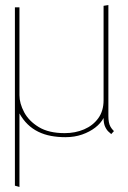

<svg xmlns="http://www.w3.org/2000/svg" viewBox="-20 -529 506 760"><path d="M409 -70V-509L390 -506V-132Q390 -90 369 -61Q348 -32 313 -17Q278 -2 236 -2Q173 -2 133.5 -26Q94 -50 75.5 -85Q57 -120 57 -152V-500H39V206L57 211V-80Q71 -55 89.5 -37Q108 -19 131.5 -7.5Q155 4 182 9Q209 14 239 14Q275 14 305 3.5Q335 -7 357 -24Q379 -41 390 -62Q390 -40 396.5 -26.5Q403 -13 411 -6.5Q419 0 420 2L431 -10Q422 -19 417.5 -27Q413 -35 411 -45.5Q409 -56 409 -70Z"/></svg>

Font: Advent Pro Thin
Style: Regular
Weight: 250
Version: Version 3.000